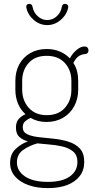

<svg xmlns="http://www.w3.org/2000/svg" viewBox="-20 -730 486 987"><path d="M226 237Q168 237 124.5 221Q81 205 56.5 176Q32 147 32 108Q32 62 60.5 35.5Q89 9 123 -3Q96 -11 79 -26.5Q62 -42 62 -74Q62 -102 75.5 -117.5Q89 -133 111 -143Q86 -165 72.5 -197.5Q59 -230 59 -269V-314Q59 -362 79 -399Q99 -436 135.5 -457Q172 -478 220 -478Q257 -478 287 -465.5Q317 -453 339 -430Q353 -456 374 -473.5Q395 -491 414 -491Q425 -491 430 -485Q435 -479 435 -471Q435 -462 429.5 -457Q424 -452 417 -452Q404 -452 387.5 -443Q371 -434 357 -406Q370 -388 376 -364Q382 -340 382 -314V-269Q382 -222 361.5 -184Q341 -146 304 -124.5Q267 -103 219 -103Q173 -103 137 -124Q122 -117 109.5 -106.5Q97 -96 97 -76Q97 -51 120 -40Q143 -29 179 -25Q215 -21 255 -17Q295 -13 331 -2Q367 9 390 33Q413 57 413 102Q413 145 390 175Q367 205 325.5 221Q284 237 226 237ZM226 205Q300 205 339 177Q378 149 378 103Q378 67 355.5 48.5Q333 30 299 22.5Q265 15 230.5 12.5Q196 10 172 7Q132 18 99.5 40.5Q67 63 67 105Q67 149 108.5 177Q150 205 226 205ZM221 -138Q280 -138 313.5 -175.5Q347 -213 347 -269V-314Q347 -369 313.5 -406Q280 -443 220 -443Q160 -443 127 -406Q94 -369 94 -314V-270Q94 -214 127.5 -176Q161 -138 221 -138ZM223 -601Q184 -601 153 -628Q122 -655 115 -693Q114 -701 118.5 -705.5Q123 -710 130 -710H132Q138 -710 142 -706Q146 -702 147 -696Q152 -667 173.5 -647Q195 -627 223 -627Q251 -627 272.5 -647Q294 -667 298 -696Q299 -702 303 -706Q307 -710 313 -710H315Q322 -710 327 -705Q332 -700 331 -693Q324 -655 292.5 -628Q261 -601 223 -601Z"/></svg>

Font: Dosis ExtraLight
Style: Regular
Weight: 250
Designer: EdgarTolentino, PabloImpallari, IginoMarini
Foundry: EdgarTolentino, PabloImpallari, IginoMarini
Version: Version 3.001; ttfautohint (v1.8.2)